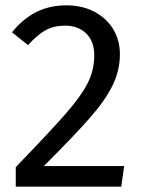

<svg xmlns="http://www.w3.org/2000/svg" viewBox="-20 -699 535 719"><path d="M228 -679Q288 -679 333.5 -655Q379 -631 404 -589.5Q429 -548 429 -496Q429 -435 401.5 -379Q374 -323 317 -258Q260 -193 144 -77H445L434 0H39V-73Q173 -212 229 -276.5Q285 -341 309 -389Q333 -437 333 -492Q333 -544 303 -573.5Q273 -603 223 -603Q182 -603 151 -586Q120 -569 85 -530L25 -578Q66 -629 116 -654Q166 -679 228 -679Z"/></svg>

Font: Firava
Style: Regular
Weight: 400
Designer: Carrois Corporate & Edenspiekermann AG
Foundry: Greg Finn Gibson
Version: Version 5.000